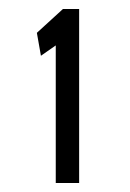

<svg xmlns="http://www.w3.org/2000/svg" viewBox="-20 -653 290 427"><path d="M104 -246V-552L71 -529L62 -580L120 -633H156V-246Z"/></svg>

Font: Inconsolata UltraCondensed Bold
Style: Regular
Weight: 700
Width: 1
Monospace: yes
Designer: Raph Levien, Cyreal, Brenton Simpson
Foundry: Raph Levien, Cyreal, Google
Version: Version 3.001; ttfautohint (v1.8.2.53-6de2)